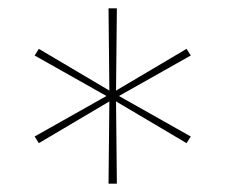

<svg xmlns="http://www.w3.org/2000/svg" viewBox="-20 -570 540 460"><path d="M240 -130 242 -327 73 -227 63 -243 235 -340 63 -437 73 -453 242 -353 240 -550H260L258 -353L427 -453L437 -437L265 -340L437 -243L427 -227L258 -327L260 -130Z"/></svg>

Font: Iosevka SS04 Thin
Style: Regular
Weight: 100
Monospace: yes
Designer: Belleve Invis
Foundry: Belleve Invis
Version: Version 19.0.0; ttfautohint (v1.8.4)